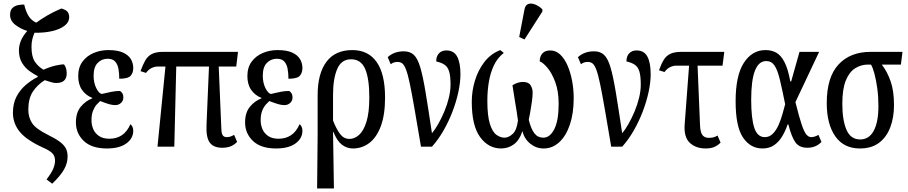

<svg xmlns="http://www.w3.org/2000/svg" viewBox="-20 -829 5133 1085"><path d="M275 209 243 185Q272 147 281.5 123Q291 99 291 79Q291 52 275 36.5Q259 21 227 7Q132 -36 93 -82.5Q54 -129 53 -190Q53 -244 73 -282.5Q93 -321 125 -348.5Q157 -376 193 -394V-399Q173 -409 148 -426.5Q123 -444 105 -473Q87 -502 87 -545Q87 -571 98 -598.5Q109 -626 134 -654Q98 -665 67.5 -688Q37 -711 37 -745Q37 -771 50 -783.5Q63 -796 82 -800Q101 -804 117 -803Q125 -766 141 -739.5Q157 -713 185 -701Q212 -721 247 -741.5Q282 -762 327 -781Q352 -774 361.5 -762.5Q371 -751 371 -731Q371 -704 345.5 -684Q320 -664 276 -653.5Q232 -643 175 -644Q168 -628 163 -608.5Q158 -589 158 -564Q158 -509 177 -480.5Q196 -452 226 -435Q264 -452 296 -459Q328 -466 342 -465Q351 -453 354 -439.5Q357 -426 357 -415Q357 -358 294 -360Q286 -360 268 -365Q250 -370 233 -376Q191 -350 165.5 -311Q140 -272 140 -209Q140 -167 160.5 -134.5Q181 -102 247 -69Q290 -48 315 -30Q340 -12 351 7.5Q362 27 362 56Q362 93 342 128.5Q322 164 275 209Z M584 10Q498 10 453.5 -32.5Q409 -75 409 -137Q409 -193 436.5 -226Q464 -259 501 -273V-276Q465 -290 443.5 -321Q422 -352 422 -399Q422 -448 446 -480.5Q470 -513 509 -529.5Q548 -546 592 -546Q645 -546 676 -531.5Q707 -517 720 -494Q733 -471 733 -445Q733 -417 718 -400.5Q703 -384 654 -384Q654 -413 649.5 -439Q645 -465 631 -481Q617 -497 588 -497Q555 -497 532 -473.5Q509 -450 509 -401Q509 -361 524 -331Q539 -301 555 -298Q584 -305 609 -310Q634 -315 658 -315Q664 -312 670.5 -303Q677 -294 677 -277Q677 -260 664 -247.5Q651 -235 631 -235Q615 -235 596 -240.5Q577 -246 546 -258Q539 -252 527 -239Q515 -226 506 -204Q497 -182 497 -149Q497 -124 506.5 -100.5Q516 -77 538.5 -61Q561 -45 599 -45Q638 -45 668 -64.5Q698 -84 717 -127Q723 -123 728 -113.5Q733 -104 733 -90Q733 -47 694 -18.5Q655 10 584 10Z M870 0 915 -453H871Q855 -453 837.5 -445Q820 -437 805 -417L774 -427Q787 -463 801 -487.5Q815 -512 838.5 -524Q862 -536 902 -536H1325L1315 -453H1216L1231 -96Q1232 -74 1239 -64Q1246 -54 1262 -54Q1273 -54 1283 -57.5Q1293 -61 1303 -67L1320 -27Q1302 -9 1282 -1.5Q1262 6 1236 6Q1187 6 1165.5 -23Q1144 -52 1147 -122L1161 -453H976L965 0Z M1540 10Q1454 10 1409.5 -32.5Q1365 -75 1365 -137Q1365 -193 1392.5 -226Q1420 -259 1457 -273V-276Q1421 -290 1399.5 -321Q1378 -352 1378 -399Q1378 -448 1402 -480.5Q1426 -513 1465 -529.5Q1504 -546 1548 -546Q1601 -546 1632 -531.5Q1663 -517 1676 -494Q1689 -471 1689 -445Q1689 -417 1674 -400.5Q1659 -384 1610 -384Q1610 -413 1605.5 -439Q1601 -465 1587 -481Q1573 -497 1544 -497Q1511 -497 1488 -473.5Q1465 -450 1465 -401Q1465 -361 1480 -331Q1495 -301 1511 -298Q1540 -305 1565 -310Q1590 -315 1614 -315Q1620 -312 1626.5 -303Q1633 -294 1633 -277Q1633 -260 1620 -247.5Q1607 -235 1587 -235Q1571 -235 1552 -240.5Q1533 -246 1502 -258Q1495 -252 1483 -239Q1471 -226 1462 -204Q1453 -182 1453 -149Q1453 -124 1462.5 -100.5Q1472 -77 1494.5 -61Q1517 -45 1555 -45Q1594 -45 1624 -64.5Q1654 -84 1673 -127Q1679 -123 1684 -113.5Q1689 -104 1689 -90Q1689 -47 1650 -18.5Q1611 10 1540 10Z M1772 236 1775 -66V-291Q1775 -413 1824.5 -479.5Q1874 -546 1971 -546Q2061 -546 2108.5 -478.5Q2156 -411 2156 -278Q2156 -180 2132 -116Q2108 -52 2067 -21Q2026 10 1974 10Q1940 10 1912 -11.5Q1884 -33 1864 -84H1862L1867 236ZM1955 -44Q1984 -44 2009.5 -67Q2035 -90 2051 -141.5Q2067 -193 2067 -278Q2067 -385 2043.5 -439.5Q2020 -494 1964 -494Q1909 -494 1885.5 -439Q1862 -384 1862 -293V-148Q1881 -99 1902 -71.5Q1923 -44 1955 -44Z M2359 0Q2337 -130 2322 -216.5Q2307 -303 2296 -355.5Q2285 -408 2275 -434.5Q2265 -461 2254 -470Q2243 -479 2227 -479Q2217 -479 2207.5 -476.5Q2198 -474 2188 -466L2171 -506Q2207 -539 2262 -539Q2297 -539 2318.5 -519Q2340 -499 2355 -448.5Q2370 -398 2385 -307.5Q2400 -217 2421 -76Q2438 -96 2456.5 -128.5Q2475 -161 2491 -199Q2507 -237 2516.5 -276.5Q2526 -316 2526 -350Q2526 -400 2518 -425.5Q2510 -451 2492.5 -463Q2475 -475 2445 -482Q2445 -511 2460.5 -527.5Q2476 -544 2502 -544Q2545 -544 2563.5 -509Q2582 -474 2582 -409Q2582 -363 2570 -308Q2558 -253 2536.5 -197Q2515 -141 2485.5 -90Q2456 -39 2421 0Z M2812 10Q2740 10 2693 -54.5Q2646 -119 2646 -254Q2646 -315 2664 -374Q2682 -433 2717.5 -479Q2753 -525 2807 -546L2827 -530Q2791 -502 2771 -459.5Q2751 -417 2742.5 -366Q2734 -315 2734 -260Q2734 -174 2748.5 -128.5Q2763 -83 2785.5 -67Q2808 -51 2831 -51Q2854 -51 2877 -72Q2900 -93 2907 -148Q2901 -194 2891.5 -249Q2882 -304 2876 -347Q2887 -355 2903.5 -360.5Q2920 -366 2935 -366Q2967 -366 2978.5 -347Q2990 -328 2990 -306Q2990 -285 2985.5 -253Q2981 -221 2976 -193Q2971 -165 2968 -152Q2981 -100 3000 -75.5Q3019 -51 3050 -51Q3088 -51 3112.5 -99.5Q3137 -148 3137 -242Q3137 -313 3118 -364.5Q3099 -416 3073.5 -446Q3048 -476 3030 -482Q3030 -511 3045.5 -527.5Q3061 -544 3089 -544Q3121 -544 3145.5 -521Q3170 -498 3187 -459Q3204 -420 3213 -372Q3222 -324 3222 -274Q3222 -189 3200.5 -125Q3179 -61 3140.5 -25.5Q3102 10 3052 10Q3010 10 2976.5 -17Q2943 -44 2932 -88Q2916 -37 2884 -13.5Q2852 10 2812 10ZM2944 -606 2914 -620 2944 -776Q2949 -802 2967 -807Q2985 -812 3007 -802.5Q3029 -793 3045 -776V-764Z M3434 0Q3412 -130 3397 -216.5Q3382 -303 3371 -355.5Q3360 -408 3350 -434.5Q3340 -461 3329 -470Q3318 -479 3302 -479Q3292 -479 3282.5 -476.5Q3273 -474 3263 -466L3246 -506Q3282 -539 3337 -539Q3372 -539 3393.5 -519Q3415 -499 3430 -448.5Q3445 -398 3460 -307.5Q3475 -217 3496 -76Q3513 -96 3531.5 -128.5Q3550 -161 3566 -199Q3582 -237 3591.5 -276.5Q3601 -316 3601 -350Q3601 -400 3593 -425.5Q3585 -451 3567.5 -463Q3550 -475 3520 -482Q3520 -511 3535.5 -527.5Q3551 -544 3577 -544Q3620 -544 3638.5 -509Q3657 -474 3657 -409Q3657 -363 3645 -308Q3633 -253 3611.5 -197Q3590 -141 3560.5 -90Q3531 -39 3496 0Z M3968 10Q3912 10 3878 -22Q3844 -54 3849 -125L3874 -458H3801Q3785 -458 3767.5 -450Q3750 -442 3735 -422L3704 -432Q3717 -468 3731 -491Q3745 -514 3768.5 -525Q3792 -536 3832 -536H4073L4063 -458H3922L3936 -119Q3938 -79 3950.5 -64.5Q3963 -50 3985 -50Q4001 -50 4012 -53Q4023 -56 4035 -63L4052 -23Q4035 -6 4015.5 2Q3996 10 3968 10Z M4288 10Q4221 10 4179 -51.5Q4137 -113 4137 -257Q4137 -402 4183.5 -474Q4230 -546 4306 -546Q4340 -546 4366.5 -531.5Q4393 -517 4413 -478.5Q4433 -440 4446 -369H4451L4498 -536H4609L4475 -252Q4496 -167 4510.5 -124.5Q4525 -82 4537.5 -68Q4550 -54 4564 -54Q4572 -54 4583 -57Q4594 -60 4605 -67L4622 -27Q4591 6 4542 6Q4497 6 4475 -24.5Q4453 -55 4435 -126H4431Q4419 -90 4400.5 -59Q4382 -28 4355 -9Q4328 10 4288 10ZM4302 -54Q4329 -54 4348.5 -74.5Q4368 -95 4381 -125.5Q4394 -156 4402.5 -187Q4411 -218 4417 -240Q4400 -325 4387 -379Q4374 -433 4357 -458.5Q4340 -484 4310 -484Q4225 -484 4225 -266Q4225 -160 4242.5 -107Q4260 -54 4302 -54Z M4839 10Q4748 10 4700 -59Q4652 -128 4652 -246Q4652 -393 4718.5 -464.5Q4785 -536 4900 -536H5080L5071 -464H4963Q4994 -424 5013 -369.5Q5032 -315 5032 -235Q5032 -165 5011 -109.5Q4990 -54 4947.5 -22Q4905 10 4839 10ZM4841 -41Q4891 -41 4917.5 -90Q4944 -139 4944 -230Q4944 -283 4937.5 -330Q4931 -377 4921.5 -412.5Q4912 -448 4902 -464H4884Q4846 -464 4813 -443.5Q4780 -423 4760 -375Q4740 -327 4740 -242Q4740 -150 4763.5 -95.5Q4787 -41 4841 -41Z"/></svg>

Font: Noto Serif ExtraCondensed
Style: Regular
Weight: 400
Width: 2
Designer: Monotype Design Team
Foundry: Monotype Imaging Inc.
Version: Version 2.015